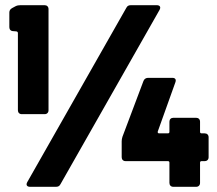

<svg xmlns="http://www.w3.org/2000/svg" viewBox="-20 -720 837 740"><path d="M167 -295V-685C167 -694 161 -700 152 -700H59C52 -700 46 -699 40 -696L27 -689C20 -685 16 -680 16 -672V-615C16 -606 22 -600 31 -600L43 -599C46 -599 49 -596 49 -593V-295C49 -286 55 -280 64 -280H152C161 -280 167 -286 167 -295ZM467 -690 85 -18C79 -7 84 0 96 0H195C203 0 209 -2 213 -10L595 -682C601 -693 596 -700 584 -700H485C477 -700 471 -698 467 -690ZM769 -206H757C753 -206 751 -208 751 -212V-251C751 -260 745 -266 736 -266H648C639 -266 633 -260 633 -251V-212C633 -208 631 -206 627 -206H593C589 -206 587 -209 588 -213L656 -403C660 -414 655 -420 644 -420H551C543 -420 536 -416 533 -408L452 -193C450 -186 449 -182 449 -175V-114C449 -105 455 -99 464 -99H627C631 -99 633 -97 633 -93V-15C633 -6 639 0 648 0H736C745 0 751 -6 751 -15V-93C751 -97 753 -99 757 -99H769C778 -99 784 -105 784 -114V-191C784 -200 778 -206 769 -206Z"/></svg>

Font: Barlow Semi Condensed Black
Style: Regular
Weight: 900
Width: 4
Designer: Jeremy Tribby
Foundry: Tribby Type
Version: Version 1.408;PS 001.408;hotconv 1.0.88;makeotf.lib2.5.64775